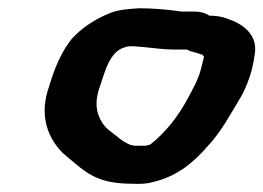

<svg xmlns="http://www.w3.org/2000/svg" viewBox="-20 -473 638 465"><path d="M468 -341H469C470 -340 474 -337 474 -335L467 -307C460 -279 447 -258 435 -235C412 -192 381 -152 344 -123L333 -120H306L296 -122C282 -128 273 -134 263 -143C253 -151 242 -158 234 -167C216 -189 207 -218 220 -258C233 -293 243 -349 284 -359C288 -361 294 -361 300 -361H304C310 -360 318 -360 328 -359C351 -357 377 -353 400 -353H433C443 -347 456 -346 468 -341ZM487 -435C477 -442 465 -445 451 -445H421C419 -445 417 -445 413 -446C384 -450 350 -453 317 -453C289 -451 270 -450 248 -442C210 -427 177 -405 153 -378C128 -346 112 -308 99 -264C75 -197 94 -145 125 -110C136 -97 150 -88 162 -77C196 -49 225 -28 301 -28C320 -27 337 -28 350 -32C410 -46 449 -80 483 -119C515 -153 538 -196 562 -236C574 -256 584 -282 590 -305L594 -323C595 -329 596 -335 597 -342C604 -383 576 -411 538 -425C524 -431 509 -435 487 -435Z"/></svg>

Font: Blanket
Style: SikObl
Weight: 700
Foundry: Cannot Into Space Fonts
Version: Version 0.9